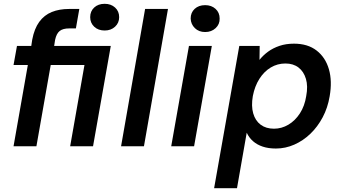

<svg xmlns="http://www.w3.org/2000/svg" viewBox="-20 -767 1802 1007"><path d="M51 0 126 -426H51L69 -526H144L149 -559Q160 -617 186 -652.5Q212 -688 251.5 -704Q291 -720 342 -720H396L378 -618H343Q310 -618 293 -604.5Q276 -591 269 -558L264 -526H561L468 0H348L423 -426H246L171 0ZM529 -607Q495 -607 474 -627Q453 -647 453 -677Q453 -708 474 -727.5Q495 -747 529 -747Q562 -747 583.5 -727.5Q605 -708 605 -677Q605 -647 583.5 -627Q562 -607 529 -607Z M615 0 741 -720H861L735 0Z M878 0 971 -526H1091L998 0ZM1056 -599Q1023 -599 1002 -619.5Q981 -640 980 -670Q980 -701 1001 -720.5Q1022 -740 1056 -740Q1089 -740 1110.5 -720.5Q1132 -701 1132 -670Q1133 -640 1111 -619.5Q1089 -599 1056 -599Z M1103 220 1235 -526H1342L1341 -453Q1360 -477 1386 -496Q1412 -515 1446 -526.5Q1480 -538 1522 -538Q1594 -538 1640.5 -502Q1687 -466 1705 -404Q1723 -342 1709 -262Q1699 -202 1672.5 -152Q1646 -102 1608 -65.5Q1570 -29 1523.5 -8.5Q1477 12 1427 12Q1388 12 1358 2Q1328 -8 1307 -26.5Q1286 -45 1274 -71L1223 220ZM1417 -92Q1457 -92 1492.5 -113Q1528 -134 1553 -172.5Q1578 -211 1586 -263Q1596 -315 1584.5 -353.5Q1573 -392 1545.5 -413Q1518 -434 1477 -434Q1435 -434 1400 -413Q1365 -392 1340.5 -353.5Q1316 -315 1306 -263Q1297 -211 1308 -172.5Q1319 -134 1347 -113Q1375 -92 1417 -92Z"/></svg>

Font: DM Sans 9pt SemiBold
Style: Italic
Weight: 600
Italic angle: -10°
Version: Version 4.004;gftools[0.9.30]